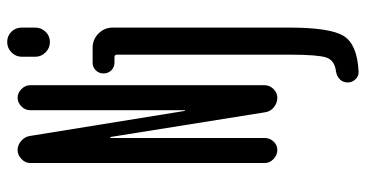

<svg xmlns="http://www.w3.org/2000/svg" viewBox="-264 -536 1028 540"><g transform="rotate(-90 250.0 -266.0)"><path d="M442.4 -718.8V-680.7Q442.4 -664.1 430.7 -651.9Q418.9 -639.6 401.9 -639.6Q384.8 -639.6 372.6 -651.9Q360.4 -664.1 360.4 -680.7V-718.8Q360.4 -735.4 372.6 -747.6Q384.8 -759.8 401.9 -759.8Q418.9 -759.8 430.7 -748Q442.4 -736.3 442.4 -718.8ZM319.3 228.5Q306.6 229.5 297.4 220.2Q288.1 210.9 288.1 197.8Q288.1 184.6 296.9 175.8Q305.7 167 319.3 165Q350.6 161.1 358.4 137.2Q366.2 113.3 366.2 37.1V-451.2Q366.2 -458 359.4 -458H343.8Q331.1 -458 322.3 -466.8Q313.5 -475.6 313.5 -488.8Q313.5 -502 322.3 -510.7Q331.1 -519.5 343.8 -519.5H385.7Q409.2 -519.5 425.8 -502.9Q442.4 -486.3 442.4 -462.9V33.2Q442.4 148.4 418.9 186.5Q395.5 224.6 319.3 228.5ZM61.5 -35.2V-695.3Q61.5 -709 72.8 -719.7Q84 -730.5 97.7 -730.5Q112.3 -730.5 124 -720.2Q135.7 -710 137.7 -695.3L208 -260.7Q208 -259.8 209 -259.8Q210 -259.8 210 -260.7V-695.3Q210 -709 220.7 -719.7Q231.4 -730.5 245.1 -730.5Q258.8 -730.5 269.5 -719.7Q280.3 -709 280.3 -695.3V-35.2Q280.3 -21.5 269.5 -10.7Q258.8 0 245.1 0Q230.5 0 218.3 -9.8Q206.1 -19.5 204.1 -35.2L134.8 -468.8Q134.8 -469.7 133.8 -469.7Q131.8 -469.7 131.8 -468.8V-35.2Q131.8 -21.5 122.1 -10.7Q112.3 0 98.1 0Q84 0 72.8 -10.7Q61.5 -21.5 61.5 -35.2Z"/></g></svg>

Font: Rounded Mgen+ 1mn regular
Style: Regular
Weight: 400
Designer: [Source Han Sans]
Ryoko NISHIZUKA  (kana & ideographs); Paul D. Hunt (Latin, Greek & Cyrillic); Wenlong ZHANG  (bopomofo
Version: Version 1.059.20150602